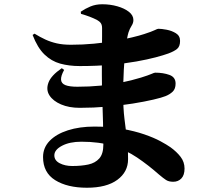

<svg xmlns="http://www.w3.org/2000/svg" viewBox="-20 -825 1040 901"><path d="M388 56Q296 56 239 20.5Q182 -15 182 -88Q182 -132 213 -164Q244 -196 298.5 -213.5Q353 -231 423 -231Q495 -231 553.5 -220.5Q612 -210 657 -194.5Q702 -179 732.5 -162.5Q763 -146 780 -134Q809 -113 827.5 -89Q846 -65 846 -34Q846 -3 831 12.5Q816 28 793 28Q772 28 759 19.5Q746 11 726 -6Q675 -51 623 -86Q571 -121 508.5 -140.5Q446 -160 362 -160Q307 -160 271 -141Q235 -122 235 -96Q235 -72 260 -59Q285 -46 319 -46Q362 -46 394.5 -53Q427 -60 446 -81.5Q465 -103 465 -146Q465 -192 463.5 -249Q462 -306 460 -364.5Q458 -423 458 -474Q458 -503 458 -535Q458 -567 458.5 -598Q459 -629 459 -654Q459 -679 459 -693Q459 -708 453 -716.5Q447 -725 434 -732Q418 -740 401 -746.5Q384 -753 360 -760L359 -770Q379 -784 404 -794.5Q429 -805 460 -805Q497 -805 530.5 -795.5Q564 -786 585 -769.5Q606 -753 606 -731Q606 -717 597.5 -704Q589 -691 583 -673Q576 -650 570 -602.5Q564 -555 561 -497Q558 -439 558 -382Q558 -316 564 -268Q570 -220 575.5 -176Q581 -132 581 -78Q581 -18 530.5 19Q480 56 388 56ZM354 -319Q304 -319 266.5 -335Q229 -351 212 -377.5Q195 -404 207.5 -437.5Q220 -471 270 -505L281 -497Q265 -468 266.5 -450.5Q268 -433 287 -425.5Q306 -418 343 -418Q400 -418 450.5 -423Q501 -428 548.5 -437.5Q596 -447 642 -461Q677 -472 690.5 -478Q704 -484 708 -484Q746 -484 775 -473.5Q804 -463 804 -433Q804 -408 790.5 -395Q777 -382 757 -374Q740 -367 699.5 -357.5Q659 -348 603 -339Q547 -330 483 -324.5Q419 -319 354 -319ZM354 -515Q304 -515 262.5 -526.5Q221 -538 188.5 -569.5Q156 -601 133 -661L142 -667Q168 -651 193 -639.5Q218 -628 246.5 -621.5Q275 -615 313 -615Q368 -615 420.5 -620Q473 -625 518.5 -633Q564 -641 599.5 -649.5Q635 -658 656 -665Q693 -677 706 -683.5Q719 -690 723 -690Q738 -690 762 -685.5Q786 -681 805.5 -669Q825 -657 825 -633Q825 -607 811 -595.5Q797 -584 770 -574Q748 -566 710.5 -556Q673 -546 620 -536.5Q567 -527 500.5 -521Q434 -515 354 -515Z"/></svg>

Font: Noto Serif JP Black
Style: Regular
Weight: 900
Designer: Ryoko NISHIZUKA 西塚涼子 (kana & ideographs); Frank Grießhammer (Latin, Greek & Cyrillic); Wenlong ZHANG 张文龙 (bopomofo); San
Foundry: Adobe
Version: Version 2.003-H1;hotconv 1.1.1;makeotfexe 2.6.0